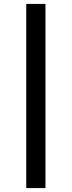

<svg xmlns="http://www.w3.org/2000/svg" viewBox="-20 -820 366 980"><path d="M212 140H114V-800H212Z"/></svg>

Font: 42dot Sans
Style: Bold
Weight: 700
Designer: 42dot
Version: Version 1.000